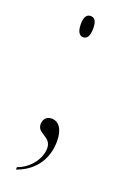

<svg xmlns="http://www.w3.org/2000/svg" viewBox="-133 -558 488 756"><g transform="rotate(20 110.5 -180.5)"><path d="M110 -426C125 -426 136 -438 136 -472C136 -505 125 -515 110 -515C96 -515 84 -505 84 -472C84 -438 96 -426 110 -426ZM40 144V154C122 125 154 60 154 -6C154 -59 132 -83 104 -83C85 -83 70 -71 70 -47C70 -8 127 -15 127 33C127 76 93 125 40 144Z"/></g></svg>

Font: Noto Serif Display SemiCondensed ExtraLight
Style: Regular
Weight: 200
Width: 4
Designer: Monotype Design Team
Foundry: Monotype Imaging Inc.
Version: Version 2.009